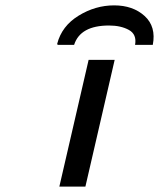

<svg xmlns="http://www.w3.org/2000/svg" viewBox="-20 -694 592 715"><path d="M195 -527Q193 -529 193 -531Q210 -597 272.5 -635.5Q335 -674 405 -674Q475 -674 518.5 -634.5Q562 -595 549 -527H483Q490 -566 460 -582.5Q430 -599 386 -599Q279 -599 256 -527ZM201 1 310 -471H407L298 1Z"/></svg>

Font: Coval
Style: Italic
Weight: 400
Foundry: Context Ltd
Version: Version 001.000